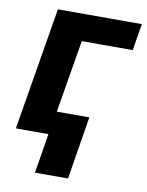

<svg xmlns="http://www.w3.org/2000/svg" viewBox="-82 -604 644 841"><g transform="rotate(10 240.0 -184.0)"><path d="M16 0 106.9 -545.5H480.1L460.6 -426.5H234L180 -103.3H324.6L279.1 176.5H132.1L160.9 0Z"/></g></svg>

Font: Inter P
Style: Bold Italic
Weight: 700
Italic angle: 9.39999°
Designer: Rasmus Andersson
Foundry: rsms
Version: Version 3.018;git-588b23468